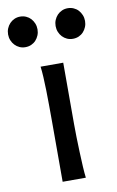

<svg xmlns="http://www.w3.org/2000/svg" viewBox="-110 -770 499 816"><g transform="rotate(-10 139.0 -361.5)"><path d="M183.1 -231.9Q183.1 -208.5 183.8 -176.5Q184.6 -144.5 185.8 -111.8Q187 -79.1 188.7 -49.3Q190.4 -19.5 192.9 0H92.8V-258.8Q92.8 -294.4 92.5 -329.1Q92.3 -363.8 91.6 -394.8Q90.8 -425.8 89.4 -452.4Q87.9 -479 85.4 -498H183.1ZM-26.9 -656.7Q-26.9 -670.4 -22 -682.4Q-17.1 -694.3 -8.5 -703.4Q0 -712.4 11.5 -717.5Q22.9 -722.7 36.6 -722.7Q50.3 -722.7 62 -717.5Q73.7 -712.4 82 -703.4Q90.3 -694.3 95.2 -682.4Q100.1 -670.4 100.1 -656.7Q100.1 -643.1 95.2 -631.1Q90.3 -619.1 82 -610.1Q73.7 -601.1 62 -595.9Q50.3 -590.8 36.6 -590.8Q22.9 -590.8 11.5 -595.9Q0 -601.1 -8.5 -610.1Q-17.1 -619.1 -22 -631.1Q-26.9 -643.1 -26.9 -656.7ZM178.2 -656.7Q178.2 -670.4 183.1 -682.4Q188 -694.3 196.5 -703.4Q205.1 -712.4 216.6 -717.5Q228 -722.7 241.7 -722.7Q255.4 -722.7 267.1 -717.5Q278.8 -712.4 287.1 -703.4Q295.4 -694.3 300.3 -682.4Q305.2 -670.4 305.2 -656.7Q305.2 -643.1 300.3 -631.1Q295.4 -619.1 287.1 -610.1Q278.8 -601.1 267.1 -595.9Q255.4 -590.8 241.7 -590.8Q228 -590.8 216.6 -595.9Q205.1 -601.1 196.5 -610.1Q188 -619.1 183.1 -631.1Q178.2 -643.1 178.2 -656.7Z"/></g></svg>

Font: Andika APac
Style: Regular
Weight: 400
Designer: Victor Gaultney, Annie Olsen, Julie Remington, Don Collingsworth, Eric Hays, Becca Hirsbrunner
Foundry: SIL International
Version: Version 5.000